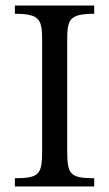

<svg xmlns="http://www.w3.org/2000/svg" viewBox="-20 -677 397 697"><path d="M133 -131C133 -45 124 -30 34 -30V0H322V-30C233 -30 224 -45 224 -131V-525C224 -603 227 -627 322 -627V-657H34V-627C129 -627 133 -603 133 -525Z"/></svg>

Font: STIX Two Math
Style: Regular
Weight: 400
Designer: Ross Mills, John Hudson & Paul Hanslow, Tiro Typeworks Ltd; with portions MicroPress Inc., with additions and correction
Foundry: Tiro Typeworks Ltd
Version: Version 2.02 b142